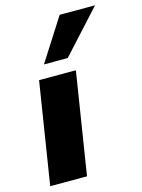

<svg xmlns="http://www.w3.org/2000/svg" viewBox="-116 -830 665 897"><g transform="rotate(-15 217.0 -381.0)"><path d="M13 0 91 -492H269L191 0ZM132 -557 263 -762H434L247 -557Z"/></g></svg>

Font: Nunito Sans Black
Style: Italic
Weight: 900
Italic angle: -9°
Designer: Vernon Adams
Foundry: Vernon Adams
Version: Version 3.006; ttfautohint (v1.8.3)